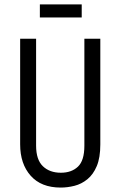

<svg xmlns="http://www.w3.org/2000/svg" viewBox="-20 -835 544 867"><path d="M254 12Q166 12 118.5 -41.5Q71 -95 71 -183V-660H143V-177Q143 -114 173.5 -84.5Q204 -55 255 -55Q303 -55 332 -82.5Q361 -110 361 -177V-660H433V-183Q433 -123 417 -85Q401 -47 374.5 -25.5Q348 -4 316.5 4Q285 12 254 12ZM160 -756V-815H349V-756Z"/></svg>

Font: Bricolage Grotesque 10pt Condensed Light
Style: Regular
Weight: 300
Width: 3
Designer: Mathieu Triay
Foundry: Atelier Triay
Version: Version 1.000; ttfautohint (v1.8.4.7-5d5b);gftools[0.9.32]